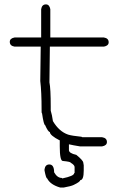

<svg xmlns="http://www.w3.org/2000/svg" viewBox="-20 -673 540 861"><path d="M248.5 -43Q203.6 -65.9 203.6 -81.1Q195.8 -81.1 182.1 -112.3Q176.3 -112.3 168.5 -165Q166.5 -165 166.5 -172.9V-180.7Q166.5 -260.3 160.6 -309.6Q160.6 -341.8 162.6 -463.9H45.4Q23.9 -467.3 23.9 -485.4Q23.9 -501 45.4 -504.9H164.6V-631.8Q168 -653.3 186 -653.3Q201.7 -653.3 205.6 -631.8V-504.9H445.8Q467.3 -501.5 467.3 -483.4Q467.3 -467.8 445.8 -463.9H203.6Q201.7 -331.5 201.7 -303.7Q207.5 -275.4 207.5 -194.3V-176.8Q213.4 -157.7 217.3 -129.9Q245.1 -83 285.6 -69.3Q302.7 -64 346.2 -59.6Q346.2 -57.6 352.1 -57.6H438Q459.5 -54.2 459.5 -36.1Q459.5 -20.5 438 -16.6H338.4Q307.6 -21.5 289.1 -25.9V0Q289.1 14.2 322.3 21.5Q353 46.4 353.5 56.6L355.5 68.4V91.8Q355.5 134.8 339.8 134.8Q339.8 142.1 310.5 156.2Q298.8 162.1 265.6 168H250Q205.6 155.3 191.4 127Q186.5 127 179.7 91.8V85.9Q183.1 64.5 201.2 64.5Q222.7 64.5 222.7 99.6Q236.8 125 257.8 125Q257.8 127 259.8 127Q312.5 116.2 312.5 103.5Q314.5 103.5 314.5 101.6V76.2Q314.5 66.9 296.9 56.6Q296.9 52.2 261.7 48.8Q248 48.8 248 -17.6V-41Q248 -42 248.5 -43Z"/></svg>

Font: CEF Fonts CJK Mono
Style: Regular
Weight: 400
Designer: PartyBoss (派对大魔王)
Version: Release 2.25